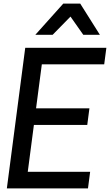

<svg xmlns="http://www.w3.org/2000/svg" viewBox="-20 -1045 610 1065"><path d="M534 -852ZM534 -852H442L371 -953L272 -852H176L331 -1025H425ZM468 0H18L120 -780H570L558 -688H212L180 -444H476L464 -352H168L134 -92H480Z"/></svg>

Font: Tanohe Sans Medium
Style: Italic
Weight: 500
Designer: Village Type and Design LLC & Cristiano Sobral
Foundry: Cooper Hewitt Smithsonian Design Museum
Version: Version 1.00;September 29, 2021;FontCreator 13.0.0.2655 64-b